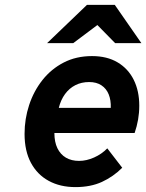

<svg xmlns="http://www.w3.org/2000/svg" viewBox="-20 -752 597 784"><path d="M288.1 12Q225.7 12 179.1 -13.4Q132.4 -38.7 106.3 -87.2Q80.3 -135.7 80.3 -205.4Q80.3 -266.4 99 -323.2Q117.7 -380 153.3 -425.1Q189 -470.2 240 -496.6Q291 -523 355.7 -523Q417 -523 460.1 -497.4Q503.3 -471.8 526 -426.2Q548.7 -380.6 548.7 -320.4Q548.7 -291.6 543.9 -263.8Q539 -235.9 529.7 -208.8H202.1Q202.1 -172.2 214.4 -146.8Q226.7 -121.5 249.2 -108.2Q271.8 -95 302.9 -95Q333 -95 364.2 -108.9Q395.4 -122.8 418.1 -146.2L479.1 -67Q442.5 -30.5 396.2 -9.2Q350 12 288.1 12ZM220.1 -311.6H432.3Q433.4 -343 423.9 -366.6Q414.3 -390.3 394.2 -403.6Q374.1 -417 344.1 -417Q312.8 -417 287.8 -404.3Q262.8 -391.6 245.5 -367.9Q228.2 -344.2 220.1 -311.6ZM172.4 -576 335 -732H448.8L557.2 -576H450L377.6 -649.8L279.2 -576Z"/></svg>

Font: Overpass
Style: Italic
Weight: 400
Italic angle: -10°
Designer: Delve Withrington, Dave Bailey, Thomas Jockin
Foundry: Delve Fonts LLC
Version: Version 4.000